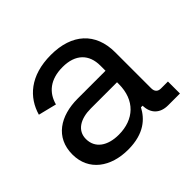

<svg xmlns="http://www.w3.org/2000/svg" viewBox="-130 -656 820 820"><g transform="rotate(-45 280.0 -246.0)"><path d="M381.5 -76H391.5C392.5 -27.5 422 0 469.5 0H541V-72.5H499C480.5 -72.5 470 -82.5 470 -103V-320C470 -438.5 394.5 -506.5 268 -506.5C141 -506.5 74 -442.5 51 -362L133.5 -341.5C148.5 -397.5 191 -434.5 266.5 -434.5C344.5 -434.5 385 -392.5 385 -324.5V-293.5H216.5C112.5 -293.5 32 -243.5 32 -140.5C32 -41.5 111.5 13.5 215 13.5C313.5 13.5 358 -31.5 381.5 -76ZM232 -60C165 -60 119.5 -91 119.5 -146.5C119.5 -198 165 -224 226.5 -224H385V-213C385 -116 324 -60 232 -60Z"/></g></svg>

Font: MCL Standard
Style: Regular
Weight: 400
Designer: Květoslav Bartoš
Foundry: Florian Karsten
Version: Version 1.001;Glyphs 3.2.3 (3260)